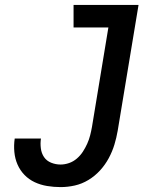

<svg xmlns="http://www.w3.org/2000/svg" viewBox="-20 -755 640 783"><path d="M227 8Q199 8 172 3.5Q145 -1 121.5 -12Q98 -23 80 -41.5Q62 -60 51.5 -84Q41 -108 38.5 -135.5Q36 -163 40 -190H147Q144 -171 146.5 -150.5Q149 -130 159.5 -114.5Q170 -99 188.5 -91.5Q207 -84 227 -84Q244 -84 261.5 -90Q279 -96 293.5 -108.5Q308 -121 318 -136.5Q328 -152 335.5 -168.5Q343 -185 347.5 -202.5Q352 -220 355 -237L422 -643H280V-735H545L460 -222Q455 -193 446.5 -165Q438 -137 423.5 -110Q409 -83 388 -60Q367 -37 340.5 -21Q314 -5 285 1.5Q256 8 227 8Z"/></svg>

Font: Iosevka Slab Semibold Extended
Style: Italic
Weight: 600
Width: 7
Italic angle: -9°
Monospace: yes
Designer: Belleve Invis
Foundry: Belleve Invis
Version: Version 11.1.0; ttfautohint (v1.8.3)